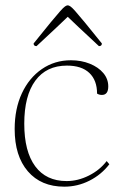

<svg xmlns="http://www.w3.org/2000/svg" viewBox="-20 -688 470 720"><path d="M221 12Q134 12 84.5 -45.5Q35 -103 35 -204Q35 -280 62 -338Q89 -396 137 -429Q185 -462 246 -462Q285 -462 317 -449Q349 -436 367.5 -414Q386 -392 386 -364Q386 -332 362 -332Q352 -332 344 -337Q344 -387 315 -414.5Q286 -442 231 -442Q154 -442 112.5 -385.5Q71 -329 71 -224Q71 -120 112 -64.5Q153 -9 230 -9Q272 -9 313 -29.5Q354 -50 380 -84L390 -72Q360 -33 315.5 -10.5Q271 12 221 12ZM234 -668Q238 -668 244 -664Q250 -660 262 -646.5Q274 -633 298 -604Q322 -575 362 -525Q362 -515 351 -515Q304 -559 276 -585Q248 -611 234 -625Q220 -611 192 -585Q164 -559 117 -515Q106 -515 106 -525Q146 -575 170 -604Q194 -633 206 -646.5Q218 -660 224 -664Q230 -668 234 -668Z"/></svg>

Font: Petrona Thin
Style: Regular
Weight: 100
Designer: Ringo R. Seeber
Foundry: Ringo R. Seeber
Version: Version 2.001; ttfautohint (v1.8.3)